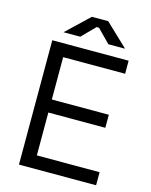

<svg xmlns="http://www.w3.org/2000/svg" viewBox="-129 -962 821 1044"><g transform="rotate(15 282.0 -439.5)"><path d="M515.2 0H81V-700H510.8V-626.5H162V-388.2H482.8V-314.8H162V-73.5H515.2ZM223 -758H128.8L256.2 -879H347.8L475.2 -758H381L308.8 -831.5H295.2Z"/></g></svg>

Font: Space Grotesk Variable Light
Style: Regular
Weight: 300
Designer: Florian Karsten
Foundry: Florian Karsten
Version: Version 2.000